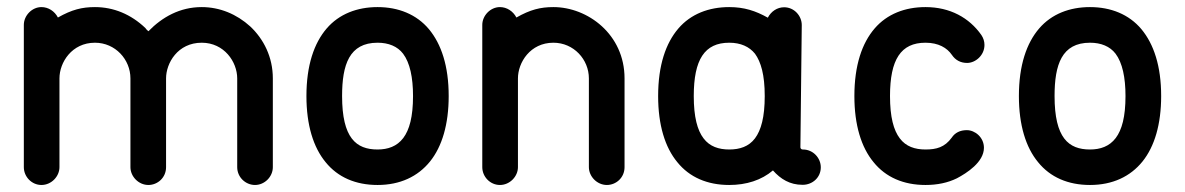

<svg xmlns="http://www.w3.org/2000/svg" viewBox="-20 -527 3376 547"><path d="M145 -477.1C135.7 -495.1 117.7 -506.8 98.1 -506.8C70.8 -506.8 47.9 -482.4 47.9 -456.1V-303.7V-50.8C47.9 -23.4 70.3 0 98.1 0C126.5 0 149.4 -24.4 149.4 -50.8V-303.7C149.4 -349.1 184.6 -405.3 250.5 -405.3C308.6 -405.3 351.6 -357.4 351.6 -303.7V-50.8C351.6 -24.4 374.5 0 402.8 0C428.7 0 453.1 -20.5 453.1 -50.8V-303.7C453.1 -347.2 486.3 -405.3 554.7 -405.3C618.7 -405.3 655.8 -350.6 655.8 -303.7V-50.8C655.8 -21.5 680.2 0 706.5 0C733.9 0 757.3 -23.4 757.3 -50.8V-303.7C757.3 -364.3 731.4 -415.5 692.9 -451.7C654.3 -486.8 606 -506.8 554.7 -506.8C492.7 -506.8 442.4 -478.5 402.8 -438C399.4 -440.4 396.5 -443.8 394 -447.3C353 -486.3 303.7 -506.8 250.5 -506.8C213.4 -506.8 184.6 -499.5 145 -477.1Z M1055.7 -506.8C997.6 -506.8 946.3 -487.3 910.6 -445.8C875 -404.3 853 -341.3 853 -253.4C853 -170.9 872.6 -107.4 907.7 -64.9C942.4 -22 993.2 0 1055.7 0C1119.6 0 1170.4 -23.9 1205.1 -66.9C1239.7 -109.9 1258.3 -173.3 1258.3 -253.4C1258.3 -338.9 1237.3 -401.4 1202.1 -443.8C1166.5 -486.3 1114.7 -506.8 1055.7 -506.8ZM1128.4 -374C1147.9 -348.1 1156.7 -306.2 1156.7 -253.4C1156.7 -194.3 1146.5 -157.2 1128.9 -133.8C1110.8 -109.9 1085 -101.1 1055.7 -101.1C994.6 -101.1 954.6 -133.8 954.6 -253.4C954.6 -342.8 975.1 -405.3 1055.7 -405.3C1086.9 -405.3 1112.3 -395 1128.4 -374Z M1451.2 -477.1C1441.9 -495.1 1423.8 -506.8 1404.3 -506.8C1377 -506.8 1354 -482.4 1354 -456.1V-303.7V-50.8C1354 -23.4 1376.5 0 1404.3 0C1432.6 0 1455.6 -24.4 1455.6 -50.8V-303.7C1455.6 -349.1 1490.7 -405.3 1556.6 -405.3C1614.7 -405.3 1657.7 -357.4 1657.7 -303.7V-50.8C1657.7 -24.4 1680.7 0 1709 0C1734.9 0 1759.3 -20.5 1759.3 -50.8V-303.7C1759.3 -429.2 1654.3 -506.8 1556.6 -506.8C1519.5 -506.8 1490.7 -499.5 1451.2 -477.1Z M2057.6 -506.8C1999.5 -506.8 1948.2 -487.3 1912.6 -445.8C1877 -404.3 1855 -341.3 1855 -253.4C1855 -170.9 1874.5 -107.4 1909.7 -64.9C1944.3 -22 1995.1 0 2057.6 0C2106.4 0 2149.4 -13.7 2182.1 -41.5C2204.1 -16.6 2230.5 -0.5 2266.1 -0.5H2267.1C2294.4 -0.5 2318.4 -21 2318.4 -50.3C2318.4 -77.1 2296.4 -101.1 2267.6 -101.1H2267.1C2265.6 -101.1 2260.3 -101.6 2260.3 -107.9L2264.2 -455.6C2264.2 -481.9 2242.7 -506.3 2213.9 -506.3C2194.3 -506.3 2176.8 -494.6 2167.5 -476.6C2132.8 -496.1 2100.1 -506.8 2057.6 -506.8ZM2130.9 -374C2147.9 -350.6 2158.7 -314 2158.7 -253.4C2158.7 -193.4 2148.4 -156.2 2130.9 -132.8C2113.3 -109.4 2087.4 -101.1 2057.6 -101.1C2027.8 -101.1 2002 -109.4 1984.4 -132.8C1966.8 -155.8 1956.5 -193.4 1956.5 -253.4C1956.5 -357.4 1987.3 -405.3 2057.6 -405.3C2090.3 -405.3 2114.7 -394 2130.9 -374Z M2691.4 -134.8C2671.4 -107.4 2647.9 -101.1 2616.7 -101.1C2586.9 -101.1 2561 -109.4 2543.5 -132.8C2525.9 -155.8 2515.6 -193.4 2515.6 -253.4C2515.6 -357.4 2546.4 -405.3 2616.7 -405.3C2653.8 -405.3 2678.2 -390.6 2691.9 -370.6C2702.1 -355.5 2716.8 -347.7 2735.4 -347.7C2758.8 -347.7 2784.7 -369.1 2784.7 -398.9C2784.7 -409.2 2781.7 -418.5 2775.9 -427.2C2741.2 -476.6 2686.5 -506.8 2616.7 -506.8C2558.6 -506.8 2507.3 -487.3 2471.7 -445.8C2436 -404.3 2414.1 -341.3 2414.1 -253.4C2414.1 -170.9 2433.6 -107.4 2468.8 -64.9C2503.4 -22 2554.2 0 2616.7 0C2650.4 0 2680.2 -6.3 2706.1 -19C2733.9 -33.7 2783.2 -64.9 2783.2 -106C2783.2 -135.7 2757.8 -156.2 2734.4 -156.2C2715.3 -156.2 2700.7 -148.9 2691.4 -134.8Z M3085.4 -506.8C3027.3 -506.8 2976.1 -487.3 2940.4 -445.8C2904.8 -404.3 2882.8 -341.3 2882.8 -253.4C2882.8 -170.9 2902.3 -107.4 2937.5 -64.9C2972.2 -22 3022.9 0 3085.4 0C3149.4 0 3200.2 -23.9 3234.9 -66.9C3269.5 -109.9 3288.1 -173.3 3288.1 -253.4C3288.1 -338.9 3267.1 -401.4 3231.9 -443.8C3196.3 -486.3 3144.5 -506.8 3085.4 -506.8ZM3158.2 -374C3177.7 -348.1 3186.5 -306.2 3186.5 -253.4C3186.5 -194.3 3176.3 -157.2 3158.7 -133.8C3140.6 -109.9 3114.7 -101.1 3085.4 -101.1C3024.4 -101.1 2984.4 -133.8 2984.4 -253.4C2984.4 -342.8 3004.9 -405.3 3085.4 -405.3C3116.7 -405.3 3142.1 -395 3158.2 -374Z"/></svg>

Font: LOB TGL 0-17
Style: Regular
Weight: 400
Designer: Peter Wiegel + adaptations and expanded glyphset by Studio LOB
Foundry: Peter Wiegel + adaptations and expanded glyphset by Studio LOB
Version: Version 1.003;Glyphs 3.1.2 (3151)